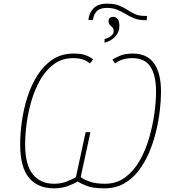

<svg xmlns="http://www.w3.org/2000/svg" viewBox="-20 -1017 933 1047"><path d="M462 -908Q465 -945 489.5 -971Q514 -997 563 -997Q603 -997 628.5 -987Q654 -977 674 -963.5Q694 -950 716.5 -940Q739 -930 773 -930H782L780 -907H770Q737 -907 712 -917Q687 -927 665 -940.5Q643 -954 619 -964Q595 -974 564 -974Q525 -974 507.5 -955.5Q490 -937 487 -908ZM550 -804Q570 -809 585 -820.5Q600 -832 600 -847Q600 -857 596.5 -863Q593 -869 585 -875Q579 -880 575.5 -886Q572 -892 572 -901Q572 -925 599 -925Q613 -925 622 -912Q631 -899 631 -876Q631 -842 609 -818Q587 -794 550 -784ZM274 10Q187 10 138.5 -47Q90 -104 90 -231Q90 -289 99.5 -356.5Q109 -424 130 -489Q151 -554 185 -607.5Q219 -661 267.5 -693Q316 -725 382 -725Q420 -725 444 -717Q468 -709 488 -693L470 -671Q454 -685 432.5 -692.5Q411 -700 379 -700Q320 -700 276 -668.5Q232 -637 201.5 -585Q171 -533 152.5 -470.5Q134 -408 125.5 -345.5Q117 -283 117 -231Q117 -118 159 -66.5Q201 -15 275 -15Q312 -15 342 -26.5Q372 -38 394 -51L447 -296H473L420 -51Q437 -38 469.5 -26.5Q502 -15 553 -15Q616 -15 663 -50Q710 -85 742 -141.5Q774 -198 793.5 -265.5Q813 -333 822 -399Q831 -465 831 -517Q831 -606 800.5 -653Q770 -700 702 -700Q673 -700 649 -692.5Q625 -685 607 -671L593 -692Q612 -704 638 -714.5Q664 -725 704 -725Q782 -725 820 -671.5Q858 -618 858 -517Q858 -471 851.5 -414.5Q845 -358 830.5 -298.5Q816 -239 792.5 -184Q769 -129 735 -85Q701 -41 655 -15.5Q609 10 550 10Q486 10 453.5 -3Q421 -16 403 -27Q388 -17 353 -3.5Q318 10 274 10Z"/></svg>

Font: Noto Sans Thin
Style: Italic
Weight: 100
Italic angle: -12°
Designer: Monotype Design Team
Foundry: Monotype Imaging Inc.
Version: Version 2.013; ttfautohint (v1.8.4.7-5d5b)